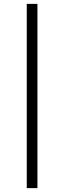

<svg xmlns="http://www.w3.org/2000/svg" viewBox="-20 -745 330 990"><path d="M118 225V-725H173V225Z"/></svg>

Font: Puffins on Iceburgs
Style: Regular
Weight: 400
Version: Version 1.0